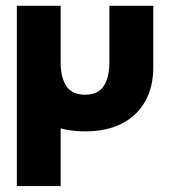

<svg xmlns="http://www.w3.org/2000/svg" viewBox="-20 -430 587 646"><path d="M36.7 -410.5H184.1V196H36.7ZM184.1 -219.9Q184.1 -170.4 202.9 -140.9Q221.7 -111.4 265.9 -111.4Q310.7 -111.4 329.4 -140.9Q348 -170.4 348 -219.9V-410.5H495.7V-203.9Q495.7 -138.1 468.8 -89.6Q441.8 -41 390.5 -14.5Q339.2 12 265.9 12Q193 12 141.8 -14.5Q90.6 -41 63.7 -89.6Q36.7 -138.1 36.7 -203.9V-410.5H184.1Z"/></svg>

Font: League Spartan Extralight
Style: Regular
Weight: 200
Foundry: The League of Moveable Type
Version: Version 2.300; ttfautohint (v1.8.3)